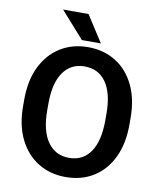

<svg xmlns="http://www.w3.org/2000/svg" viewBox="-97 -978 883 1064"><g transform="rotate(10 344.5 -446.0)"><path d="M643.6 -373.5V-336.9Q643.6 -229.5 606 -151.6Q568.4 -73.7 501.2 -32Q434.1 9.8 345.2 9.8Q257.3 9.8 189.7 -32Q122.1 -73.7 83.7 -151.6Q45.4 -229.5 45.4 -336.9V-373.5Q45.4 -481.4 83.5 -559.1Q121.6 -636.7 189 -678.7Q256.3 -720.7 344.2 -720.7Q433.1 -720.7 500.5 -678.7Q567.9 -636.7 605.7 -559.1Q643.6 -481.4 643.6 -373.5ZM507.8 -336.9V-374.5Q507.8 -490.2 464.8 -551.3Q421.9 -612.3 344.2 -612.3Q267.1 -612.3 224.1 -551.3Q181.2 -490.2 181.2 -374.5V-336.9Q181.2 -221.7 224.6 -159.9Q268.1 -98.1 345.2 -98.1Q423.3 -98.1 465.6 -159.9Q507.8 -221.7 507.8 -336.9ZM314 -901.9 409.7 -753.4H302.7L170.9 -901.9Z"/></g></svg>

Font: Vazirmatn FD SemiBold
Style: Regular
Weight: 600
Designer: Saber Rastikerdar
Foundry: Saber Rastikerdar
Version: Version 33.001